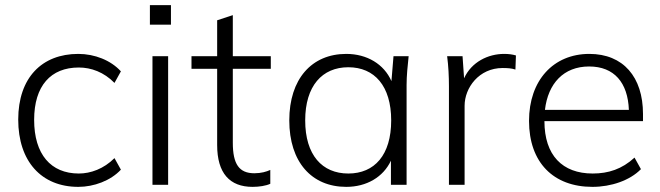

<svg xmlns="http://www.w3.org/2000/svg" viewBox="-20 -720 2573 748"><path d="M285 8C346 8 411 -16 451 -59L426 -104C384 -62 333 -44 287 -44C178 -44 113 -119 113 -253C113 -386 178 -457 287 -457C335 -457 385 -439 426 -397L451 -442C412 -485 349 -510 285 -510C143 -510 51 -417 51 -254C51 -92 141 8 285 8Z M574 0H635V-501H574ZM564 -624H646V-700H564Z M964 8C989 8 1016 4 1033 -4V-58C1018 -51 997 -45 971 -45C912 -45 887 -80 887 -164V-452H1035V-501H887V-661L826 -641V-501H726V-452H826V-155C826 -45 875 8 964 8Z M1329 8C1408 8 1473 -30 1503 -94V0H1564V-389C1564 -425 1568 -463 1572 -501H1513L1505 -404C1476 -470 1410 -510 1329 -510C1194 -510 1107 -412 1107 -251C1107 -89 1194 8 1329 8ZM1337 -44C1235 -44 1169 -116 1169 -251C1169 -385 1235 -458 1337 -458C1439 -458 1504 -385 1504 -251C1504 -116 1439 -44 1337 -44Z M1729 -384V0H1790V-308C1790 -378 1846 -455 1938 -455C1957 -455 1973 -454 1988 -449L1990 -504C1976 -508 1962 -510 1944 -510C1882 -510 1817 -479 1788 -415L1782 -501H1722C1727 -463 1729 -422 1729 -384Z M2288 8C2361 8 2434 -17 2477 -61L2452 -106C2403 -61 2350 -44 2289 -44C2171 -44 2101 -115 2101 -248H2485V-276C2485 -420 2408 -510 2276 -510C2136 -510 2041 -407 2041 -249C2041 -87 2136 8 2288 8ZM2103 -292C2115 -395 2176 -461 2275 -461C2373 -461 2426 -398 2430 -292Z"/></svg>

Font: Poppy and Pepper Light
Style: Regular
Weight: 300
Designer: Thy Ha
Foundry: Thy Ha
Version: Version 0.001;Glyphs 3.2 (3227)